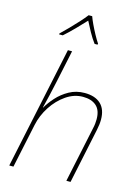

<svg xmlns="http://www.w3.org/2000/svg" viewBox="-144 -1074 841 1153"><g transform="rotate(15 276.5 -497.5)"><path d="M32 0 193 -760H219L176 -557Q167 -515 157 -471.5Q147 -428 137 -389H139Q157 -421 188 -455.5Q219 -490 262 -514Q305 -538 358 -538Q423 -538 458 -505Q493 -472 493 -408Q493 -379 485 -342L413 0H387L460 -345Q464 -362 465.5 -376.5Q467 -391 467 -404Q467 -460 437 -486.5Q407 -513 354 -513Q299 -513 249.5 -479Q200 -445 164.5 -390.5Q129 -336 116 -274L58 0ZM118 -844Q140 -865 166.5 -892Q193 -919 218 -946.5Q243 -974 259 -995H281Q288 -975 301 -947.5Q314 -920 329 -892.5Q344 -865 358 -844L356 -838H338Q317 -866 298 -900.5Q279 -935 265 -963Q239 -935 205.5 -900.5Q172 -866 140 -838H117Z"/></g></svg>

Font: Noto Sans Thin
Style: Italic
Weight: 100
Italic angle: -12°
Designer: Monotype Design Team
Foundry: Monotype Imaging Inc.
Version: Version 2.013; ttfautohint (v1.8.4.7-5d5b)